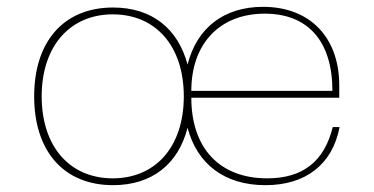

<svg xmlns="http://www.w3.org/2000/svg" viewBox="-20 -532 1094 562"><path d="M102 -250C102 -398 186 -490 310 -490C437 -490 518 -396 518 -250C518 -102 435 -10 310 -10C185 -10 102 -102 102 -250ZM540 -266C540 -403 622 -492 755 -492C881 -492 953 -412 953 -266ZM529 -158C557 -52 637 10 757 10C874 10 953 -50 974 -160H954C929 -59 866 -10 762 -10C623 -10 540 -98 540 -246H973V-282C973 -423 887 -512 750 -512C635 -512 556 -450 529 -343C501 -448 425 -510 311 -510C166 -510 80 -410 80 -250C80 -90 166 10 311 10C425 10 502 -52 529 -158Z"/></svg>

Font: Perun Thin
Style: Regular
Weight: 100
Foundry: Copyright (c) Stefan Peev, Context Ltd, 2016
Version: Version 1.089